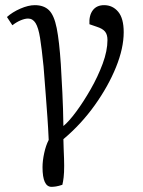

<svg xmlns="http://www.w3.org/2000/svg" viewBox="-20 -539 556 745"><path d="M180 186Q145 186 145 110Q145 85 151.5 55Q158 25 169 4Q167 -42 164 -83.5Q161 -125 157.5 -171.5Q154 -218 149 -281Q142 -351 135.5 -391.5Q129 -432 118 -449.5Q107 -467 89 -467Q77 -467 61 -460.5Q45 -454 28 -441L7 -473Q28 -492 59 -505.5Q90 -519 115 -519Q150 -519 170 -499.5Q190 -480 200 -430Q210 -380 216 -290Q219 -240 222 -179.5Q225 -119 226 -50Q247 -67 275.5 -105.5Q304 -144 332 -193Q360 -242 378.5 -292Q397 -342 397 -384Q397 -405 387.5 -416.5Q378 -428 356 -435L327 -445Q325 -479 340 -499Q355 -519 384 -519Q417 -519 438.5 -493.5Q460 -468 460 -414Q460 -352 430 -278Q400 -204 347.5 -130.5Q295 -57 226 1Q226 17 227 37.5Q228 58 228.5 76.5Q229 95 229 104Q229 131 227 148.5Q225 166 222 178Q207 183 197 184.5Q187 186 180 186Z"/></svg>

Font: Literata 12pt Light
Style: Italic
Weight: 300
Italic angle: -2°
Designer: Latin by Veronika Burian and Jose Scaglione. Greek by Irene Vlachou. Cyrillic by Vera Evstafieva
Foundry: TypeTogether
Version: Version 3.002